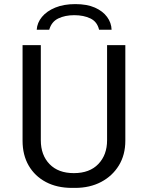

<svg xmlns="http://www.w3.org/2000/svg" viewBox="-20 -906 721 936"><path d="M331 10Q258 10 204 -18.5Q150 -47 120 -98.5Q90 -150 90 -220V-686H179V-222Q179 -150 221.5 -106Q264 -62 340 -62Q417 -62 459.5 -106.5Q502 -151 502 -222V-686H591V-220Q591 -151 559.5 -99.5Q528 -48 473 -19Q418 10 346 10ZM159 -761Q161 -795 184.5 -823.5Q208 -852 249.5 -869Q291 -886 347 -886Q404 -886 442.5 -869Q481 -852 502 -823.5Q523 -795 524 -761H463Q454 -800 421 -816Q388 -832 342 -832Q297 -832 264 -816Q231 -800 220 -761Z"/></svg>

Font: Chivo Medium Light
Style: Regular
Weight: 300
Version: Version 2.002